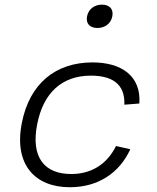

<svg xmlns="http://www.w3.org/2000/svg" viewBox="-20 -774 660 806"><path d="M527 -147.5 467 -161C426.5 -79.5 358 -43.5 279 -43.5C168.5 -43.5 108.5 -111 136 -252C161.5 -384 240 -456.5 361.5 -456.5C445.5 -456.5 506 -425 502 -334.5L565 -339.5C573 -457 487.5 -512 368.5 -512C214.5 -512 104 -424.5 71.5 -257C37.5 -82.5 127.5 12 273 12C392 12 481.5 -48 527 -147.5ZM389 -656.5C420 -656.5 445.5 -674.5 451.5 -705.5C457.5 -736.5 439 -754.5 408 -754.5C377 -754.5 351.5 -736.5 345.5 -705.5C339.5 -674.5 358 -656.5 389 -656.5Z"/></svg>

Font: Monaspace Neon ExtraLight
Style: Italic
Weight: 200
Italic angle: -11°
Designer: Riley Cran & the Lettermatic Team
Foundry: Lettermatic
Version: Version 1.200 (Monaspace Neon)